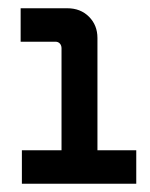

<svg xmlns="http://www.w3.org/2000/svg" viewBox="-20 -720 363 465"><path d="M129 -307V-603Q129 -610 125 -614.5Q121 -619 114 -619H30V-700H143Q175 -700 195.5 -679.5Q216 -659 216 -628V-307ZM33 -275V-356H310V-275Z"/></svg>

Font: SUSE Thin SemiBold
Style: Regular
Weight: 600
Version: Version 1.000